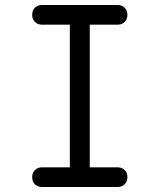

<svg xmlns="http://www.w3.org/2000/svg" viewBox="-20 -750 640 770"><path d="M340 -79H451Q469 -79 480 -68Q491 -57 491 -40Q491 -22 480 -11Q469 0 451 0H149Q131 0 120 -11Q109 -22 109 -40Q109 -57 120 -68Q131 -79 149 -79H260V-651H149Q131 -651 120 -662Q109 -673 109 -690Q109 -708 120 -719Q131 -730 149 -730H451Q469 -730 480 -719Q491 -708 491 -690Q491 -673 480 -662Q469 -651 451 -651H340Z"/></svg>

Font: Maple Mono Light
Style: Regular
Weight: 300
Monospace: yes
Designer: subframe7536
Version: Version 7.000